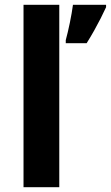

<svg xmlns="http://www.w3.org/2000/svg" viewBox="-20 -780 462 800"><path d="M227 0H78V-760H227ZM422 -750Q412 -728 399.5 -703.5Q387 -679 372.5 -653Q358 -627 341 -600H254V-613Q258 -628 262.5 -646.5Q267 -665 271 -685Q275 -705 278.5 -724.5Q282 -744 284 -760H422Z"/></svg>

Font: Noto Sans Gurmukhi
Style: Regular
Weight: 400
Designer: Jelle Bosma - Monotype Design Team
Foundry: Monotype Imaging Inc.
Version: Version 2.003